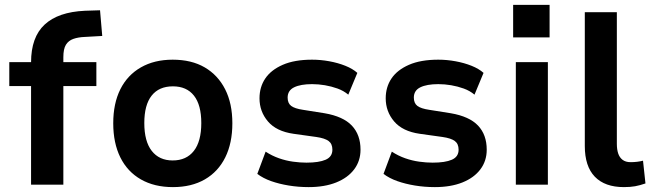

<svg xmlns="http://www.w3.org/2000/svg" viewBox="-20 -755 2669 785"><path d="M107 0V-403H18V-501H142L107 -464V-500Q107 -603 162.5 -654.5Q218 -706 327 -711L389 -713L398 -608L327 -604Q300 -603 280 -596Q260 -589 249.5 -572Q239 -555 239 -521V-487L212 -501H374V-403H239V0Z M687 10Q611 10 556 -21.5Q501 -53 472 -111.5Q443 -170 443 -251Q443 -332 472 -390Q501 -448 556 -479.5Q611 -511 686 -511Q763 -511 817 -479.5Q871 -448 900.5 -390Q930 -332 930 -251Q930 -170 901 -111.5Q872 -53 817.5 -21.5Q763 10 687 10ZM686 -99Q742 -99 772.5 -138Q803 -177 803 -252Q803 -326 773 -364Q743 -402 687 -402Q630 -402 600 -364Q570 -326 570 -252Q570 -177 600.5 -138Q631 -99 686 -99Z M1242 10Q1200 10 1160.5 3.5Q1121 -3 1088.5 -14.5Q1056 -26 1032 -44L1066 -135Q1092 -118 1120.5 -108Q1149 -98 1178 -94Q1207 -90 1233 -90Q1284 -90 1311.5 -102Q1339 -114 1339 -143Q1339 -167 1323.5 -178.5Q1308 -190 1273 -195L1180 -208Q1110 -218 1075.5 -258.5Q1041 -299 1041 -353Q1041 -399 1064.5 -434Q1088 -469 1136 -490Q1184 -511 1256 -511Q1291 -511 1326.5 -504.5Q1362 -498 1392 -486Q1422 -474 1441 -457L1404 -368Q1385 -384 1360 -393Q1335 -402 1308.5 -406.5Q1282 -411 1256 -411Q1209 -411 1182.5 -398Q1156 -385 1156 -356Q1156 -333 1170.5 -322Q1185 -311 1219 -306L1307 -292Q1383 -279 1418.5 -241.5Q1454 -204 1454 -143Q1454 -97 1428 -62.5Q1402 -28 1354.5 -9Q1307 10 1242 10Z M1758 10Q1716 10 1676.5 3.5Q1637 -3 1604.5 -14.5Q1572 -26 1548 -44L1582 -135Q1608 -118 1636.5 -108Q1665 -98 1694 -94Q1723 -90 1749 -90Q1800 -90 1827.5 -102Q1855 -114 1855 -143Q1855 -167 1839.5 -178.5Q1824 -190 1789 -195L1696 -208Q1626 -218 1591.5 -258.5Q1557 -299 1557 -353Q1557 -399 1580.5 -434Q1604 -469 1652 -490Q1700 -511 1772 -511Q1807 -511 1842.5 -504.5Q1878 -498 1908 -486Q1938 -474 1957 -457L1920 -368Q1901 -384 1876 -393Q1851 -402 1824.5 -406.5Q1798 -411 1772 -411Q1725 -411 1698.5 -398Q1672 -385 1672 -356Q1672 -333 1686.5 -322Q1701 -311 1735 -306L1823 -292Q1899 -279 1934.5 -241.5Q1970 -204 1970 -143Q1970 -97 1944 -62.5Q1918 -28 1870.5 -9Q1823 10 1758 10Z M2078 -602V-735H2227V-602ZM2089 0V-501H2220V0Z M2531 10Q2453 10 2412 -32.5Q2371 -75 2371 -158V-705H2502V-167Q2502 -144 2507.5 -127.5Q2513 -111 2525.5 -101.5Q2538 -92 2558 -92Q2572 -92 2584.5 -93.5Q2597 -95 2609 -98L2619 -5Q2596 3 2576.5 6.5Q2557 10 2531 10Z"/></svg>

Font: Nunito Sans 7pt SemiCondensed
Style: Bold
Weight: 700
Width: 4
Designer: Vernon Adams
Foundry: Vernon Adams
Version: Version 3.101;gftools[0.9.27]